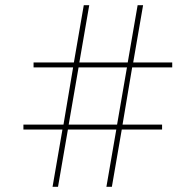

<svg xmlns="http://www.w3.org/2000/svg" viewBox="-20 -718 752 738"><path d="M389 0 427 -220H241L203 0H182L220 -220H70V-239H224L261 -459H109V-478H264L302 -698H323L285 -478H471L509 -698H530L492 -478H642V-459H488L451 -239H603V-220H448L410 0ZM244 -239H430L468 -459H282Z"/></svg>

Font: IBM Plex Sans Thin
Style: Regular
Weight: 250
Designer: Mike Abbink, Paul van der Laan, Pieter van Rosmalen
Foundry: Bold Monday
Version: Version 3.201